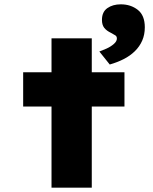

<svg xmlns="http://www.w3.org/2000/svg" viewBox="-20 -867 708 887"><path d="M218 0V-690H404V0ZM87 -375V-533H555V-375ZM487 -569 439 -629Q453 -634 472 -642.5Q491 -651 505.5 -663.5Q520 -676 520 -689Q520 -699 513 -703.5Q506 -708 493 -715Q472 -725 461.5 -738.5Q451 -752 451 -775Q451 -812 476 -829.5Q501 -847 538 -847Q584 -847 616.5 -821.5Q649 -796 649 -741Q649 -707 637 -679.5Q625 -652 603 -630.5Q581 -609 551.5 -594Q522 -579 487 -569Z"/></svg>

Font: Lexend Peta ExtraBold
Style: Regular
Weight: 800
Version: Version 1.007